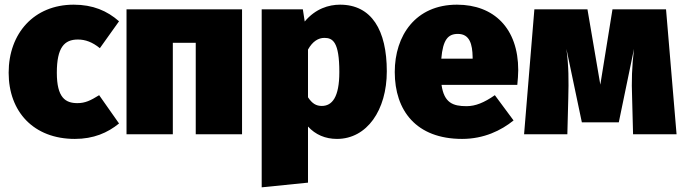

<svg xmlns="http://www.w3.org/2000/svg" viewBox="-20 -574 2923 821"><path d="M295 -554C126 -554 17 -432 17 -263C17 -96 124 20 300 20C380 20 440 -6 489 -46L404 -167C367 -144 344 -133 311 -133C260 -133 223 -156 223 -263C223 -371 255 -405 313 -405C345 -405 375 -394 407 -368L489 -483C438 -528 377 -554 295 -554Z M817 0H1015V-534H521V0H719V-391H817Z M1434 -554C1386 -554 1329 -537 1283 -482L1275 -534H1099V227L1297 207V-33C1329 2 1371 20 1421 20C1549 20 1634 -103 1634 -269C1634 -445 1569 -554 1434 -554ZM1356 -121C1332 -121 1315 -131 1297 -158V-362C1317 -398 1342 -412 1367 -412C1403 -412 1431 -395 1431 -266C1431 -158 1400 -121 1356 -121Z M2196 -274C2196 -453 2092 -554 1934 -554C1757 -554 1668 -422 1668 -266C1668 -101 1760 20 1956 20C2049 20 2123 -16 2176 -59L2096 -167C2050 -135 2013 -120 1975 -120C1917 -120 1879 -134 1868 -211H2192C2194 -230 2196 -257 2196 -274ZM2001 -323H1867C1874 -405 1896 -429 1938 -429C1989 -429 2000 -384 2001 -330Z M2828 -534H2599L2547 -212L2492 -534H2265L2221 0H2406L2410 -154C2412 -230 2412 -291 2402 -365L2468 -51H2626L2691 -365C2682 -289 2680 -228 2683 -154L2687 0H2873Z"/></svg>

Font: Fira Sans Heavy
Style: Regular
Weight: 900
Designer: bBox Type GmbH & Carrois Corporate GbR & Edenspiekermann AG
Foundry: bBox Type GmbH & Carrois Corporate GbR & Edenspiekermann AG
Version: Version 4.300;PS 004.300;hotconv 1.0.88;makeotf.lib2.5.64775